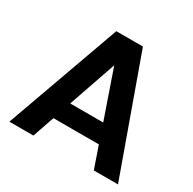

<svg xmlns="http://www.w3.org/2000/svg" viewBox="-154 -858 1024 1018"><g transform="rotate(30 358.0 -349.5)"><path d="M173 0 219 -133H497L543 0H691L440 -699H277L26 0ZM257 -245 358 -537 459 -245Z"/></g></svg>

Font: Poppins SemiBold
Style: Regular
Weight: 600
Designer: Ninad Kale (Devanagari), Jonny Pinhorn (Latin)
Foundry: Indian Type Foundry
Version: 4.004